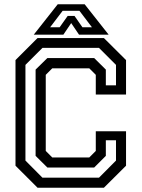

<svg xmlns="http://www.w3.org/2000/svg" viewBox="-20 -878 662 898"><path d="M155.5 0 52.5 -103V-597L155.5 -700H466L569.5 -597V-436H428V-528L397.5 -558.5H224.5L194 -528V-172L224.5 -141.5H397.5L428 -172V-264H569.5V-103L466 0ZM178.5 -47H443L522.5 -127V-222H475V-149L420.5 -94.5H201.5L146.5 -149V-552.5L201.5 -606.5H420.5L475 -552.5V-479H522.5V-574.5L443 -654H178.5L99 -574.5V-127ZM250 -858H376L488 -716H349.5L313 -770L276.5 -716H138ZM273 -827.5 214.5 -750.5H259L296.5 -803.5H328.5L365.5 -750.5H410L351.5 -827.5Z"/></svg>

Font: Tourney Medium
Style: Regular
Weight: 500
Designer: Tyler Finck
Foundry: Etcetera Type Co
Version: Version 1.015